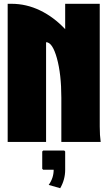

<svg xmlns="http://www.w3.org/2000/svg" viewBox="-20 -740 560 1001"><path d="M233.9 224.1Q259.8 188 259.8 145H205.1L200.2 140.1V49.8L205.1 44.9H314.9L319.8 49.8V145Q319.8 196.3 293.9 241.2ZM20 -720.2H40Q117.2 -720.2 188.7 -685.8Q260.3 -651.4 319.8 -587.9V-720.2H500V-80.1Q500 -33.2 504.9 0H299.8V-230Q299.8 -353.5 276.6 -436.8Q253.4 -520 220.2 -520V0H20Z"/></svg>

Font: Mikodacs
Style: Regular
Weight: 400
Designer: gluk (gluksza@wp.pl)
Foundry: gluk (gluksza@wp.pl)
Version: Version 0.28